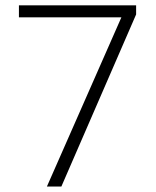

<svg xmlns="http://www.w3.org/2000/svg" viewBox="-20 -685 572 705"><path d="M49.5 -621.3V-665.3H479.8V-632L205.3 0H152.2L425.7 -621.3Z"/></svg>

Font: Khula Light
Style: Regular
Weight: 300
Designer: Erin McLaughlin, Steve Matteson
Version: Version 1.002;PS 1.0;hotconv 1.0.72;makeotf.lib2.5.5900; ttf